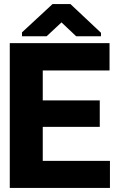

<svg xmlns="http://www.w3.org/2000/svg" viewBox="-20 -923 581 943"><path d="M28 0H520V-133H190V-300H470V-430H190V-577H518V-711H28ZM88 -745H209L282 -813L354 -745H476V-762L326 -903H238L88 -764Z"/></svg>

Font: Asimov Pro
Style: Blk
Weight: 900
Designer: Google
Version: Version 2.000980; 2014